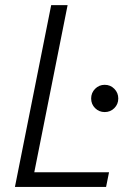

<svg xmlns="http://www.w3.org/2000/svg" viewBox="-20 -740 524 760"><path d="M182.6 -719.7H247.6L115.7 -58.1H411.6L399.9 0H39.1ZM340.8 -350.1Q340.8 -372.6 356.4 -388.4Q372.1 -404.3 394.5 -404.3Q417 -404.3 432.6 -388.4Q448.2 -372.6 448.2 -350.1Q448.2 -327.6 432.6 -312Q417 -296.4 394.5 -296.4Q372.1 -296.4 356.4 -312Q340.8 -327.6 340.8 -350.1Z"/></svg>

Font: Reddit Sans Chocolate Light
Style: Italic
Weight: 300
Italic angle: -11.25°
Designer: Stephen Hutchings
Version: Version 1.013